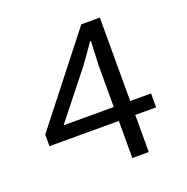

<svg xmlns="http://www.w3.org/2000/svg" viewBox="-117 -747 833 856"><g transform="rotate(-20 300.0 -319.0)"><path d="M368 0V-440Q369 -466 370.5 -496.5Q372 -527 373 -553H368Q353 -530 336 -506.5Q319 -483 303 -460L130 -242H545V-176H39V-231L358 -638H446V0Z"/></g></svg>

Font: Source Code Pro
Style: Regular
Weight: 400
Monospace: yes
Designer: Paul D. Hunt, Teo Tuominen
Foundry: Adobe Systems Incorporated
Version: Version 1.018;hotconv 1.0.116;makeotfexe 2.5.65601